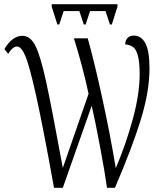

<svg xmlns="http://www.w3.org/2000/svg" viewBox="-20 -897 772 917"><path d="M61 -675Q41 -675 19 -640L1 -663Q39 -726 87 -726Q125 -726 149 -678.5Q173 -631 199.5 -510.5Q226 -390 280 -95L403 -449Q376 -576 333 -714H399Q431 -600 468.5 -428Q506 -256 533 -94Q582 -209 614.5 -329Q647 -449 647 -542Q647 -599 639 -629.5Q631 -660 616.5 -671.5Q602 -683 578 -685Q578 -703 588.5 -715Q599 -727 619 -727Q655 -727 674.5 -690Q694 -653 694 -570Q694 -462 653.5 -329Q613 -196 529 0H491Q481 -73 458 -195.5Q435 -318 418 -392L280 0H238Q185 -294 153 -438Q121 -582 101.5 -628.5Q82 -675 61 -675ZM227 -865V-877H541V-865L514 -780H505L484 -844H410L389 -780H380L359 -844H284L263 -780H254Z"/></svg>

Font: Noto Serif CondLight
Style: Regular
Weight: 300
Width: 3
Designer: Monotype Design Team
Foundry: Monotype Imaging Inc.
Version: Version 1.001